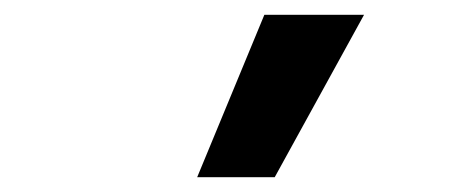

<svg xmlns="http://www.w3.org/2000/svg" viewBox="-20 -1020 640 260"><path d="M352 -780H247L338 -1000H473Z"/></svg>

Font: M PLUS Code Latin Expanded Medium
Style: Regular
Weight: 500
Width: 7
Designer: Coji Morishita
Foundry: UNDERFOREST DESIGN
Version: Version 1.002; ttfautohint (v1.8.3)